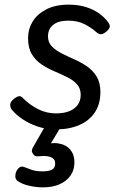

<svg xmlns="http://www.w3.org/2000/svg" viewBox="-20 -539 521 828"><path d="M221 19Q179 19 142 6.5Q105 -6 76.5 -25.5Q48 -45 30 -67Q24 -76 24 -87.5Q24 -99 38 -111Q51 -122 61 -124Q71 -126 81 -114Q109 -86 145 -68Q181 -50 221 -50Q254 -50 277.5 -59Q301 -68 314.5 -86Q328 -104 328 -130Q328 -158 311.5 -176Q295 -194 269.5 -206.5Q244 -219 214.5 -231.5Q185 -244 159.5 -261Q134 -278 117.5 -305Q101 -332 101 -374Q101 -413 120.5 -445.5Q140 -478 179.5 -498.5Q219 -519 276 -519Q318 -519 351 -508.5Q384 -498 407.5 -481Q431 -464 444 -446Q454 -434 453.5 -424.5Q453 -415 439 -403Q427 -393 417 -391.5Q407 -390 396 -400Q371 -422 342 -436Q313 -450 274 -450Q232 -450 209.5 -432Q187 -414 187 -382Q187 -356 203.5 -339Q220 -322 245.5 -309Q271 -296 300.5 -283Q330 -270 355.5 -252.5Q381 -235 397 -208.5Q413 -182 413 -142Q413 -91 389.5 -55Q366 -19 322.5 0Q279 19 221 19ZM165 269Q138 269 107.5 262.5Q77 256 55 241Q46 233 46 221Q46 209 51 199Q58 186 66.5 181.5Q75 177 86 182Q98 187 117 193.5Q136 200 163 200Q191 200 204.5 192.5Q218 185 218 165Q218 147 200 139Q182 131 148 135Q137 136 131.5 133.5Q126 131 122 124Q117 117 117.5 110.5Q118 104 122 97L185 -13H255L184 105L155 89Q199 74 232 79.5Q265 85 283 106.5Q301 128 301 160Q301 195 283.5 219Q266 243 236 256Q206 269 165 269Z"/></svg>

Font: Playwrite ZA
Style: Regular
Weight: 400
Designer: Veronika Burian, José Scaglione
Foundry: TypeTogether
Version: Version 1.002